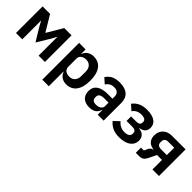

<svg xmlns="http://www.w3.org/2000/svg" viewBox="145 -1498 2663 2663"><g transform="rotate(45 1476.0 -167.0)"><path d="M74 -522H221L359 -292H363L499 -522H642V0H518V-364H514L478 -296L358 -98L238 -296L202 -364H198V0H74Z M790 -522H918V-436H922C941 -496 997 -534 1066 -534C1199 -534 1271 -437 1271 -262C1271 -86 1199 12 1066 12C997 12 942 -27 922 -87H918V200H790ZM1025 -94C1092 -94 1137 -141 1137 -216V-306C1137 -381 1092 -429 1025 -429C964 -429 918 -396 918 -345V-179C918 -124 964 -94 1025 -94Z M1577 -534C1472 -534 1412 -494 1373 -434L1449 -366C1474 -402 1508 -432 1568 -432C1636 -432 1665 -399 1665 -340V-302H1576C1433 -302 1353 -250 1353 -142C1353 -49 1412 12 1519 12C1598 12 1654 -22 1671 -90H1677V0H1793V-348C1793 -468 1718 -534 1577 -534ZM1665 -156C1665 -107 1619 -81 1562 -81C1511 -81 1483 -101 1483 -144V-161C1483 -204 1516 -225 1583 -225H1665V-156Z M2107 12C2003 12 1938 -22 1885 -85L1965 -161C2000 -116 2048 -91 2108 -91C2175 -91 2207 -116 2207 -156V-167C2207 -204 2182 -222 2135 -222H2021V-311H2123C2170 -311 2194 -329 2194 -365V-375C2194 -410 2167 -431 2104 -431C2045 -431 2001 -406 1974 -365L1896 -434C1943 -498 2012 -534 2113 -534C2256 -534 2325 -476 2325 -392C2325 -326 2289 -288 2217 -277V-272C2293 -264 2337 -221 2337 -154C2337 -50 2251 12 2107 12Z M2424 -102H2480L2507 -157C2520 -184 2539 -199 2564 -202V-207C2484 -216 2433 -264 2433 -352C2433 -405 2452 -448 2484 -477C2515 -506 2559 -522 2610 -522H2879V0H2751V-187H2654L2599 -74C2572 -18 2541 0 2490 0H2424ZM2751 -282V-427H2636C2591 -427 2563 -406 2563 -363V-342C2563 -303 2591 -282 2636 -282Z"/></g></svg>

Font: Plexus Sans SemiBold
Style: Regular
Weight: 600
Version: Version 2.001;PS 002.001;hotconv 1.0.70;makeotf.lib2.5.58329